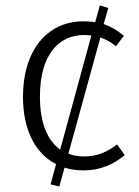

<svg xmlns="http://www.w3.org/2000/svg" viewBox="-20 -612 509 702"><path d="M436 -45 408 -84C371 -56 336 -40 287 -40C267 -40 248 -43 230 -50L347 -475C367 -468 386 -458 404 -443L433 -481C409 -501 386 -515 359 -524L376 -583L345 -592L328 -531C315 -533 300 -534 285 -534C151 -534 64 -426 64 -258C64 -136 110 -50 185 -12L165 62L197 70L216 1C238 8 261 11 286 11C345 11 395 -10 436 -45ZM126 -259C126 -410 193 -484 288 -484C297 -484 306 -483 314 -482L200 -65C154 -98 126 -161 126 -259Z"/></svg>

Font: FiraGO Light
Style: Regular
Weight: 300
Designer: bBox Type
Foundry: bBox Type GmbH
Version: Version 1.001;PS 001.001;hotconv 1.0.88;makeotf.lib2.5.64775